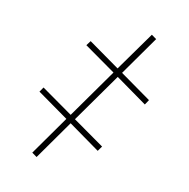

<svg xmlns="http://www.w3.org/2000/svg" viewBox="-94 -717 791 802"><g transform="rotate(15 301.5 -316.0)"><path d="M488 -612 387 -439 525 -358 513 -336 374 -418 247 -201 386 -120 373 -98 234 -180 133 -7 111 -20 212 -193 74 -274 86 -295 225 -214 352 -431 213 -512 226 -533 364 -452 466 -625Z"/></g></svg>

Font: Noto Sans UI Thin
Style: Regular
Weight: 250
Designer: Monotype Design Team
Foundry: Monotype Imaging Inc.
Version: Version 1.001